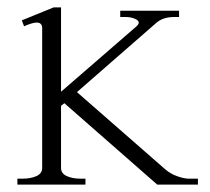

<svg xmlns="http://www.w3.org/2000/svg" viewBox="-20 -499 567 519"><path d="M515 -16V0H405L154 -220L145 -213V-45Q145 -30 160.5 -23Q176 -16 198 -16H211V0H27V-16H40Q63 -16 78.5 -23Q94 -30 94 -45V-423Q94 -438 79 -438Q68 -438 45 -428L39 -444L125 -479H145V-251L348 -427Q355 -433 355 -438Q355 -444 344 -448.5Q333 -453 320 -453H305V-470H464V-453H450Q419 -453 400 -435L188 -250L427 -41Q441 -29 459.5 -22.5Q478 -16 490 -16Z"/></svg>

Font: Taviraj ExtraLight
Style: Regular
Weight: 275
Designer: Katatrad Team
Foundry: CadsonDemak
Version: Version 1.001